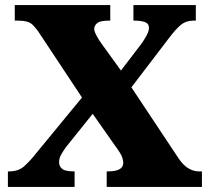

<svg xmlns="http://www.w3.org/2000/svg" viewBox="-20 -734 825 754"><path d="M11 0V-61H17Q53 -61 76 -82Q99 -103 121 -131L302 -351L137 -600Q121 -625 105.5 -639Q90 -653 51 -653H38V-714H413V-653H407Q373 -653 361.5 -643Q350 -633 350 -621Q350 -611 358.5 -595Q367 -579 377 -565L455 -457L536 -563Q544 -574 554.5 -592.5Q565 -611 565 -624Q565 -642 548.5 -647.5Q532 -653 509 -653H504V-714H749V-653H740Q711 -653 691 -637Q671 -621 641 -581L496 -391L680 -114Q700 -84 720.5 -72.5Q741 -61 760 -61H773V0H399V-61H404Q464 -61 464 -94Q464 -105 459 -118.5Q454 -132 431 -163L344 -287L238 -155Q229 -142 220.5 -127.5Q212 -113 212 -97Q212 -81 224 -71Q236 -61 269 -61H273V0Z"/></svg>

Font: Noto Serif Telugu Black
Style: Regular
Weight: 900
Designer: Jelle Bosma - Monotype Design Team
Foundry: Monotype Imaging Inc.
Version: Version 2.005; ttfautohint (v1.8.4.7-5d5b)